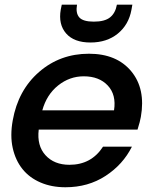

<svg xmlns="http://www.w3.org/2000/svg" viewBox="-20 -789 657 818"><path d="M336.9 -463.9Q276.4 -463.9 227.5 -424.8Q178.7 -385.7 160.2 -318.8H465.8Q476.1 -385.3 439.2 -424.6Q402.3 -463.9 336.9 -463.9ZM542 -164.1Q503.9 -87.9 429.7 -39.6Q355.5 8.8 258.8 8.8Q199.7 8.8 152.6 -11.5Q105.5 -31.7 75.7 -68.8Q45.9 -106 34.2 -158.4Q22.5 -210.9 34.2 -275.9Q57.1 -404.8 146.5 -482.4Q235.8 -560.1 358.9 -560.1Q477.1 -560.1 539.1 -485.4Q601.1 -410.6 580.1 -291Q577.1 -272.5 565.9 -236.8H145Q136.7 -168.5 173.8 -127.7Q210.9 -86.9 275.9 -86.9Q369.1 -86.9 418.9 -164.1ZM540 -747.1Q528.3 -683.6 481.9 -645.8Q435.5 -607.9 365.2 -607.9Q295.4 -607.9 261.7 -646.5Q228 -685.1 238.8 -748L243.2 -769H308.1Q301.8 -733.4 317.6 -715.1Q333.5 -696.8 379.9 -696.8Q426.3 -696.8 449 -715.1Q471.7 -733.4 478 -769H543.9Z"/></svg>

Font: Poppins Medium
Style: Italic
Weight: 500
Italic angle: -10°
Designer: Ninad Kale (Devanagari), Jonny Pinhorn (Latin)
Foundry: Indian Type Foundry
Version: Version 3.200;PS 1.000;hotconv 16.6.54;makeotf.lib2.5.65590